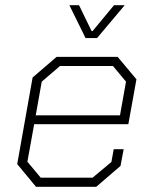

<svg xmlns="http://www.w3.org/2000/svg" viewBox="-20 -716 584 736"><path d="M46 -87 105 -419 197 -498H431L503 -412L472 -240H111L85 -96L136 -35H335L407 -95L416 -144H454L442 -80L349 0H118ZM440 -274 463 -403 413 -463H210L140 -403L117 -274ZM246 -696H283L331 -597H335L417 -696H458L352 -570H308Z"/></svg>

Font: Chakra Petch ExtraLight
Style: Italic
Weight: 275
Italic angle: -10°
Designer: Katatrad Aksorn Co.,Ltd.
Foundry: Cadson Demak Co.,Ltd.
Version: Version 1.000; ttfautohint (v1.6)